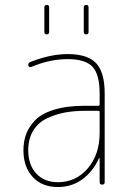

<svg xmlns="http://www.w3.org/2000/svg" viewBox="-20 -750 540 780"><path d="M384.8 -210V-294.9Q384.8 -299.8 379.9 -299.8H325.2Q281.2 -299.8 244.1 -293Q207 -286.1 171.4 -269.5Q135.7 -252.9 115.2 -219.7Q94.7 -186.5 94.7 -139.6Q94.7 -80.1 127.4 -44.9Q160.2 -9.8 214.8 -9.8Q289.1 -9.8 336.9 -66.4Q384.8 -123 384.8 -210ZM379.9 -320.3Q384.8 -320.3 384.8 -325.2V-370.1Q384.8 -447.3 356 -478.5Q327.1 -509.8 254.9 -509.8Q181.6 -509.8 105.5 -477.5Q101.6 -476.6 98.1 -479Q94.7 -481.4 94.7 -485.4Q94.7 -496.1 105.5 -499Q185.5 -530.3 254.9 -530.3Q335.9 -530.3 370.6 -493.2Q405.3 -456.1 405.3 -370.1V-9.8Q405.3 0 395 0Q384.8 0 384.8 -9.8V-106.4Q384.8 -107.4 383.8 -107.4Q381.8 -107.4 381.8 -106.4Q357.4 -52.7 314.5 -21.5Q271.5 9.8 214.8 9.8Q150.4 9.8 112.8 -31.2Q75.2 -72.3 75.2 -139.6Q75.2 -173.8 85.4 -203.1Q95.7 -232.4 121.6 -260.3Q147.5 -288.1 199.2 -304.2Q251 -320.3 325.2 -320.3ZM320.3 -620.1V-719.7Q320.3 -729.5 330.1 -730Q339.8 -730.5 339.8 -719.7V-620.1Q339.8 -610.4 330.1 -610.4Q320.3 -610.4 320.3 -620.1ZM160.2 -620.1V-719.7Q160.2 -729.5 169.9 -730Q179.7 -730.5 179.7 -719.7V-620.1Q179.7 -610.4 169.9 -610.4Q160.2 -610.4 160.2 -620.1Z"/></svg>

Font: Rounded-X Mgen+ 1m thin
Style: Regular
Weight: 100
Designer: [Source Han Sans]
Ryoko NISHIZUKA  (kana & ideographs); Paul D. Hunt (Latin, Greek & Cyrillic); Wenlong ZHANG  (bopomofo
Version: Version 1.059.20150602